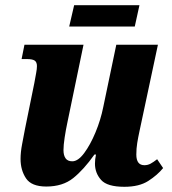

<svg xmlns="http://www.w3.org/2000/svg" viewBox="-20 -708 660 738"><path d="M458 10Q392 10 368.5 -16.5Q345 -43 345 -79Q345 -96 349 -114H343Q302 -56 261.5 -23.5Q221 9 158 9Q101 9 80 -22.5Q59 -54 59 -97Q59 -123 65 -154Q71 -185 76 -212L112 -389Q116 -412 119 -427.5Q122 -443 122 -454Q122 -469 113.5 -475Q105 -481 83 -481H63L74 -536H301L239 -237Q233 -209 228.5 -179.5Q224 -150 224 -131Q224 -111 232 -99.5Q240 -88 258 -88Q280 -88 303.5 -119.5Q327 -151 347 -199Q367 -247 377 -297L427 -536H587L516 -203Q511 -180 507.5 -158.5Q504 -137 504 -114Q504 -73 535 -73Q548 -73 559 -79Q570 -85 584 -96L607 -62Q585 -35 550 -12.5Q515 10 458 10ZM246 -606 265 -688H516L498 -606Z"/></svg>

Font: Noto Serif Condensed ExtraBold
Style: Italic
Weight: 800
Width: 3
Italic angle: -12°
Designer: Monotype Design Team
Foundry: Monotype Imaging Inc.
Version: Version 2.014; ttfautohint (v1.8.4.7-5d5b)